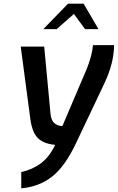

<svg xmlns="http://www.w3.org/2000/svg" viewBox="-20 -790 642 1047"><path d="M96 148Q157 135 203 100.5Q249 66 281 0Q217 -6 186.5 -37Q156 -68 146 -137L93 -536H221L256 -164Q261 -130 278 -117Q295 -104 320 -102L455 -419Q483 -492 487 -544H602Q602 -447 549 -335L393 -6Q334 118 264 173Q194 228 96 237ZM351 -770H436L517 -631H444L383 -714L289 -631H216Z"/></svg>

Font: Exo SemiBold
Style: Italic
Weight: 600
Italic angle: -9°
Designer: Natanael Gama
Foundry: Natanael Gama
Version: Version 1.500; ttfautohint (v1.6)